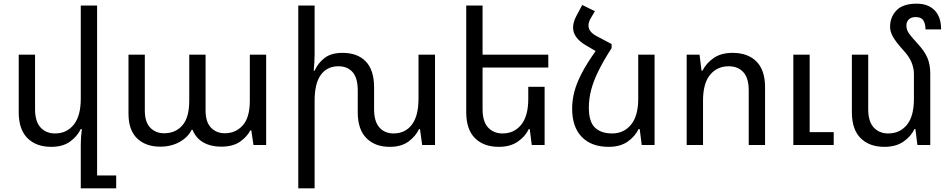

<svg xmlns="http://www.w3.org/2000/svg" viewBox="-20 -790 5181 1046"><path d="M509 166H613V236H420V-1Q420 -44 426 -87H420Q401 -47 361.5 -18.5Q322 10 259 10Q177 10 129.5 -37.5Q82 -85 82 -178V-492H171V-195Q171 -128 201 -95.5Q231 -63 280 -63Q343 -63 381.5 -110.5Q420 -158 420 -252V-760H509Z M853 9Q774 9 727 -36Q680 -81 680 -171V-492H769V-188Q769 -125 798.5 -94.5Q828 -64 874 -64Q936 -64 973.5 -107Q1011 -150 1011 -241V-492H1100V-188Q1100 -125 1129.5 -94.5Q1159 -64 1205 -64Q1264 -64 1302.5 -107Q1341 -150 1341 -241V-492H1430V0H1361L1349 -80H1344Q1326 -45 1287.5 -18Q1249 9 1184 9Q1129 9 1088 -14Q1047 -37 1029 -83H1024Q1005 -43 959 -17Q913 9 853 9Z M2260 -492H2350V0H2280L2268 -87H2263Q2244 -47 2205 -18.5Q2166 10 2103 10Q2023 10 1976 -37.5Q1929 -85 1929 -178V-297Q1929 -365 1901 -397Q1873 -429 1824 -429Q1762 -429 1728 -382.5Q1694 -336 1694 -241V236H1605V-760H1694V-492Q1694 -470 1692.5 -449Q1691 -428 1689 -405H1694Q1712 -446 1748 -474Q1784 -502 1846 -502Q1928 -502 1973 -455Q2018 -408 2018 -314V-195Q2018 -128 2047 -95.5Q2076 -63 2124 -63Q2187 -63 2223.5 -110.5Q2260 -158 2260 -252Z M2947 -317V0H2877L2866 -87H2861Q2842 -47 2801 -18.5Q2760 10 2697 10Q2615 10 2567.5 -37.5Q2520 -85 2520 -178V-760H2609V-492H2967V-422H2609V-195Q2609 -128 2639 -95.5Q2669 -63 2718 -63Q2781 -63 2819.5 -110.5Q2858 -158 2858 -252V-317Z M3312 -550V-528Q3267 -458 3240 -403Q3213 -348 3200.5 -300Q3188 -252 3188 -204Q3188 -126 3221.5 -94.5Q3255 -63 3315 -63Q3378 -63 3417.5 -110.5Q3457 -158 3457 -252V-492H3546V0H3476L3465 -87H3459Q3440 -47 3399.5 -18.5Q3359 10 3296 10Q3202 10 3149.5 -44Q3097 -98 3097 -198Q3097 -243 3108.5 -288.5Q3120 -334 3148 -388.5Q3176 -443 3225 -512L3172 -543Q3102 -584 3102 -640Q3102 -670 3121 -705L3152 -763L3221 -729L3199 -692Q3186 -670 3186 -651Q3186 -617 3229 -594Z M3721 0V-492H3791L3802 -405H3807Q3827 -445 3867.5 -473.5Q3908 -502 3971 -502Q4054 -502 4101 -455Q4148 -408 4148 -314V0H4059V-297Q4059 -365 4029.5 -397Q4000 -429 3950 -429Q3887 -429 3848.5 -382.5Q3810 -336 3810 -241V0ZM4302 0V-492H4391V-70H4522V0Z M5048 -389V0H4978L4967 -87H4962Q4943 -47 4902 -18.5Q4861 10 4798 10Q4716 10 4668.5 -37.5Q4621 -85 4621 -178V-492H4710V-195Q4710 -128 4740 -95.5Q4770 -63 4819 -63Q4882 -63 4920.5 -109.5Q4959 -156 4959 -252V-387Q4959 -419 4945.5 -451.5Q4932 -484 4898 -520Q4861 -561 4845 -589.5Q4829 -618 4829 -644Q4829 -697 4864 -733.5Q4899 -770 4974 -770Q5036 -770 5071.5 -734Q5107 -698 5107 -630H5022Q5022 -660 5010.5 -678.5Q4999 -697 4969 -697Q4944 -697 4931 -684Q4918 -671 4918 -651Q4918 -628 4931.5 -608.5Q4945 -589 4981 -550Q5018 -510 5033 -473.5Q5048 -437 5048 -389Z"/></svg>

Font: Go Noto Kurrent-Regular
Style: Regular
Weight: 400
Designer: Monotype Design Team
Foundry: Monotype Imaging Inc.
Version: Version 2.012; ttfautohint (v1.8.4.7-5d5b)